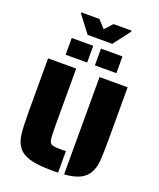

<svg xmlns="http://www.w3.org/2000/svg" viewBox="-186 -1165 1063 1284"><g transform="rotate(20 345.0 -522.5)"><path d="M99 -64Q74 -99 68 -153Q62 -207 62 -314V-688H262V-274Q262 -237 264 -203Q266 -176 273 -164Q280 -152 297 -149Q312 -145 345 -145H368Q376 -145 386 -147V7Q379 8 366 8H345Q240 8 183 -9Q126 -26 99 -64ZM428 -688H628V-314Q628 -216 624 -166Q620 -116 602 -82Q582 -43 541 -22Q500 -1 428 5ZM166 -1045V-1053H294L345 -998L395 -1053H523V-1045L432 -926H257ZM164 -870H317V-751H164ZM372 -870H525V-751H372Z"/></g></svg>

Font: Saira Stencil
Style: Regular
Weight: 400
Designer: Hector Gatti with collaboration of the Omnibus-Type team
Foundry: Omnibus-Type
Version: Version 1.003